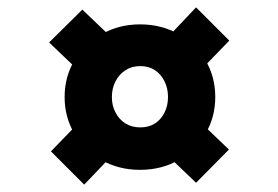

<svg xmlns="http://www.w3.org/2000/svg" viewBox="-20 -567 754 520"><path d="M359 -107Q302 -107 255.5 -133Q209 -159 182 -204Q155 -249 155 -304Q155 -360 182 -404Q209 -448 255.5 -474.5Q302 -501 359 -501Q417 -501 463 -475Q509 -449 536 -404.5Q563 -360 563 -304Q563 -249 536 -204Q509 -159 463 -133Q417 -107 359 -107ZM208 -67 118 -157 207 -249 295 -158ZM202 -367 113 -452 203 -541 293 -455ZM360 -222Q383 -222 399.5 -232.5Q416 -243 425.5 -262Q435 -281 435 -304Q435 -328 425.5 -347Q416 -366 399.5 -377Q383 -388 360 -388Q337 -388 320 -377Q303 -366 293 -347Q283 -328 283 -304Q283 -281 293 -262Q303 -243 320 -232.5Q337 -222 360 -222ZM511 -72 420 -159 508 -250 600 -162ZM509 -362 420 -451 511 -547 601 -457Z"/></svg>

Font: Lexend Giga SemiBold
Style: Regular
Weight: 600
Designer: Bonnie Shaver-Troup, Thomas Jockin
Foundry: Lexend
Version: Version 1.007